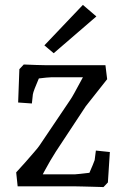

<svg xmlns="http://www.w3.org/2000/svg" viewBox="-20 -760 514 783"><path d="M402 3Q403 3 389 2.5Q375 2 354.5 1.5Q334 1 316 0.5Q298 0 290 0H52L46 -57Q64 -76 84 -99Q104 -122 120.5 -141Q137 -160 142 -168L266 -352Q273 -362 284.5 -383Q296 -404 309.5 -429Q323 -454 334 -474L351 -445H191Q183 -445 168.5 -443.5Q154 -442 137.5 -440Q121 -438 106 -436L152 -471Q145 -455 136.5 -435.5Q128 -416 121.5 -399Q115 -382 114 -375L110 -338L54 -342L59 -478L77 -497Q101 -496 128.5 -495Q156 -494 172 -494H410L417 -437L330 -327L208 -142Q197 -125 185 -104.5Q173 -84 161.5 -62.5Q150 -41 139 -20L123 -49H285Q291 -49 307 -51Q323 -53 342 -55Q361 -57 376 -58L330 -24Q337 -38 344.5 -55Q352 -72 358 -86.5Q364 -101 366 -107L371 -146L428 -140L420 -16ZM199 -543 161 -575 318 -740 373 -693Z"/></svg>

Font: Andada Pro
Style: Regular
Weight: 400
Designer: Carolina Giovagnoli
Foundry: Huerta Tipografica
Version: Version 3.003